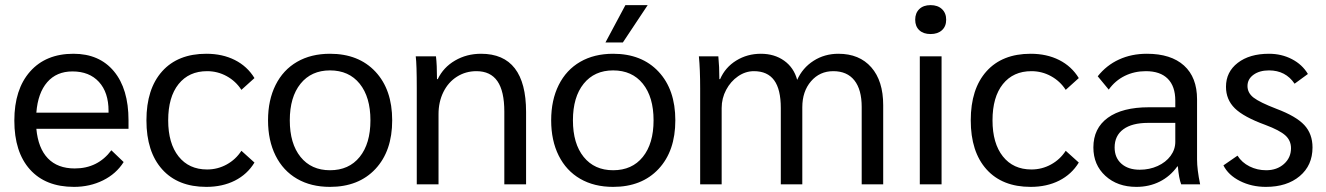

<svg xmlns="http://www.w3.org/2000/svg" viewBox="-20 -720 5181 750"><path d="M482 -217H122Q129 -141 167 -101.5Q205 -62 272 -62Q362 -62 415 -133L463 -87Q434 -41 382.5 -15.5Q331 10 269 10Q158 10 97 -58Q36 -126 36 -249Q36 -371 97.5 -440.5Q159 -510 267 -510Q368 -510 425 -441.5Q482 -373 482 -250ZM404 -287Q404 -359 366.5 -400Q329 -441 263 -441Q201 -441 164.5 -399Q128 -357 122 -280H404Z M552 -250Q552 -373 613.5 -441.5Q675 -510 786 -510Q849 -510 897.5 -485.5Q946 -461 974 -415L923 -369Q901 -403 865.5 -422.5Q830 -442 789 -442Q718 -442 677.5 -391.5Q637 -341 637 -250Q637 -160 677.5 -109Q718 -58 789 -58Q830 -58 865.5 -77.5Q901 -97 923 -131L974 -85Q946 -39 897.5 -14.5Q849 10 786 10Q675 10 613.5 -58.5Q552 -127 552 -250Z M1027 -250Q1027 -329 1056.5 -388Q1086 -447 1140.5 -478.5Q1195 -510 1269 -510Q1381 -510 1446.5 -440Q1512 -370 1512 -250Q1512 -130 1446.5 -60Q1381 10 1269 10Q1195 10 1140.5 -21.5Q1086 -53 1056.5 -112Q1027 -171 1027 -250ZM1427 -250Q1427 -341 1385 -393Q1343 -445 1269 -445Q1196 -445 1154 -393Q1112 -341 1112 -250Q1112 -159 1154 -107Q1196 -55 1269 -55Q1343 -55 1385 -107Q1427 -159 1427 -250Z M1608 -374Q1608 -469 1604 -500H1683Q1687 -467 1687 -411H1690Q1712 -457 1757.5 -483.5Q1803 -510 1859 -510Q1947 -510 1991 -453Q2035 -396 2035 -283V0H1950V-284Q1950 -364 1923 -403Q1896 -442 1841 -442Q1799 -442 1765 -420.5Q1731 -399 1712 -360.5Q1693 -322 1693 -274V0H1608Z M2133 0ZM2133 -250Q2133 -329 2162.5 -388Q2192 -447 2246.5 -478.5Q2301 -510 2375 -510Q2487 -510 2552.5 -440Q2618 -370 2618 -250Q2618 -130 2552.5 -60Q2487 10 2375 10Q2301 10 2246.5 -21.5Q2192 -53 2162.5 -112Q2133 -171 2133 -250ZM2533 -250Q2533 -341 2491 -393Q2449 -445 2375 -445Q2302 -445 2260 -393Q2218 -341 2218 -250Q2218 -159 2260 -107Q2302 -55 2375 -55Q2449 -55 2491 -107Q2533 -159 2533 -250ZM2423 -700H2510L2413 -554H2345Z M2715 -374Q2715 -450 2710 -500H2786Q2790 -460 2790 -411H2793Q2813 -457 2856 -483.5Q2899 -510 2952 -510Q3005 -510 3043 -483Q3081 -456 3094 -408Q3115 -455 3158 -482.5Q3201 -510 3255 -510Q3337 -510 3383.5 -457Q3430 -404 3430 -309V0H3346V-302Q3346 -370 3317.5 -406Q3289 -442 3235 -442Q3182 -442 3148 -402.5Q3114 -363 3114 -301V0H3030V-298Q3030 -371 3004 -406.5Q2978 -442 2925 -442Q2892 -442 2863 -422Q2834 -402 2816.5 -369Q2799 -336 2799 -298V0H2715Z M3555 -643Q3555 -669 3571 -684.5Q3587 -700 3615 -700Q3643 -700 3659.5 -684.5Q3676 -669 3676 -643Q3676 -617 3659.5 -602Q3643 -587 3615 -587Q3587 -587 3571 -602Q3555 -617 3555 -643ZM3573 -500H3658V0H3573Z M3772 -250Q3772 -373 3833.5 -441.5Q3895 -510 4006 -510Q4069 -510 4117.5 -485.5Q4166 -461 4194 -415L4143 -369Q4121 -403 4085.5 -422.5Q4050 -442 4009 -442Q3938 -442 3897.5 -391.5Q3857 -341 3857 -250Q3857 -160 3897.5 -109Q3938 -58 4009 -58Q4050 -58 4085.5 -77.5Q4121 -97 4143 -131L4194 -85Q4166 -39 4117.5 -14.5Q4069 10 4006 10Q3895 10 3833.5 -58.5Q3772 -127 3772 -250Z M4251 -144Q4251 -219 4307.5 -260Q4364 -301 4468 -301H4571V-327Q4571 -383 4541.5 -412.5Q4512 -442 4456 -442Q4411 -442 4373.5 -423.5Q4336 -405 4311 -370L4268 -422Q4302 -465 4351 -487.5Q4400 -510 4460 -510Q4554 -510 4605 -464Q4656 -418 4656 -332V-97Q4656 -58 4668 0H4594Q4585 -23 4581 -70H4579Q4551 -31 4510 -10.5Q4469 10 4419 10Q4345 10 4298 -33Q4251 -76 4251 -144ZM4571 -166V-240H4465Q4402 -240 4368 -215Q4334 -190 4334 -144Q4334 -104 4360.5 -80.5Q4387 -57 4432 -57Q4470 -57 4502 -71.5Q4534 -86 4552.5 -111Q4571 -136 4571 -166Z M4759 -74 4814 -112Q4831 -85 4861 -70Q4891 -55 4926 -55Q4968 -55 4995.5 -79.5Q5023 -104 5023 -141Q5023 -171 5001 -191Q4979 -211 4923 -232Q4838 -263 4803.5 -297Q4769 -331 4769 -381Q4769 -439 4815 -474.5Q4861 -510 4937 -510Q4986 -510 5026.5 -489Q5067 -468 5089 -431L5037 -393Q5002 -445 4937 -445Q4900 -445 4876.5 -428Q4853 -411 4853 -384Q4853 -357 4877 -338.5Q4901 -320 4966 -295Q5043 -266 5075 -231.5Q5107 -197 5107 -144Q5107 -74 5057 -32Q5007 10 4925 10Q4869 10 4823.5 -13Q4778 -36 4759 -74Z"/></svg>

Font: Sarabun
Style: Regular
Weight: 400
Designer: Suppakit Chalermlarp | Katatrad Co.,Ltd.
Foundry: Cadson Demak Co.,Ltd.
Version: Version 1.000; ttfautohint (v1.6)